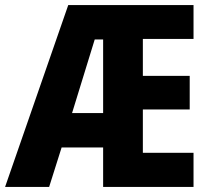

<svg xmlns="http://www.w3.org/2000/svg" viewBox="-24 -734 824 754"><path d="M736 0V-134H537V-304H721V-436H537V-581H736V-714H244L-4 0H169L218 -155H381V0ZM259 -290 348 -579H381V-290Z"/></svg>

Font: Noto Sans Myanmar UI Condensed ExtraBold
Style: Regular
Weight: 800
Width: 3
Designer: Monotype Design Team
Foundry: Monotype Imaging Inc.
Version: Version 2.103